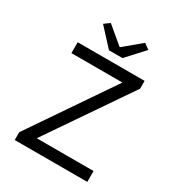

<svg xmlns="http://www.w3.org/2000/svg" viewBox="-198 -966 997 1086"><g transform="rotate(30 300.0 -422.5)"><path d="M65 0V-51L430 -586H97V-657H534V-606L168 -71H539V0ZM273 -706 169 -819 205 -845 315 -753H319L429 -845L465 -819L361 -706Z"/></g></svg>

Font: Source Code Variable
Style: Regular
Weight: 400
Monospace: yes
Designer: Paul D. Hunt, Teo Tuominen
Foundry: Adobe Systems Incorporated
Version: Version 1.010;hotconv 1.0.106;makeotfexe 2.5.65593